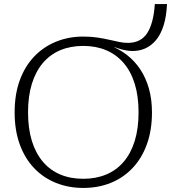

<svg xmlns="http://www.w3.org/2000/svg" viewBox="-20 -908 853 945"><path d="M390 -28Q452 -28 502.5 -49Q553 -70 588.5 -111.5Q624 -153 643 -214Q662 -275 662 -355Q662 -435 643 -496Q624 -557 588 -598.5Q552 -640 502 -661Q452 -682 390 -682Q327 -682 277 -661Q227 -640 191.5 -598.5Q156 -557 137 -496Q118 -435 118 -355Q118 -275 137 -214Q156 -153 191.5 -111.5Q227 -70 277 -49Q327 -28 390 -28ZM544 -662 514 -687Q564 -669 603.5 -638.5Q643 -608 670.5 -566.5Q698 -525 713 -472Q728 -419 728 -355Q728 -267 703 -198Q678 -129 632.5 -81Q587 -33 525.5 -8Q464 17 390 17Q317 17 255 -8Q193 -33 147.5 -81Q102 -129 77 -198Q52 -267 52 -355Q52 -443 77 -512Q102 -581 147.5 -629Q193 -677 255 -702.5Q317 -728 390 -728Q429 -728 461 -723Q493 -718 519 -712Q545 -706 567 -701.5Q589 -697 609 -697Q641 -697 665 -709Q689 -721 704.5 -745Q720 -769 729.5 -805Q739 -841 742 -888H802Q799 -825 784.5 -780.5Q770 -736 746.5 -709Q723 -682 694.5 -669.5Q666 -657 633 -657Q619 -657 603.5 -659.5Q588 -662 572.5 -666.5Q557 -671 540.5 -677Q524 -683 506 -690L544 -686Z"/></svg>

Font: Roboto Serif 20pt ExtraLight
Style: Regular
Weight: 250
Version: Version 1.008